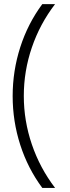

<svg xmlns="http://www.w3.org/2000/svg" viewBox="-20 -772 342 933"><path d="M247.6 141.1H185.5Q115.2 46.4 78.4 -68.1Q41.5 -182.6 41.5 -305.2Q41.5 -427.7 78.4 -542.5Q115.2 -657.2 185.5 -752H247.6Q173.8 -655.8 134.8 -541.3Q95.7 -426.8 95.7 -305.7Q95.7 -185.1 134.8 -70.3Q173.8 44.4 247.6 141.1Z"/></svg>

Font: Kumbh Sans Light
Style: Regular
Weight: 300
Version: Version 1.004